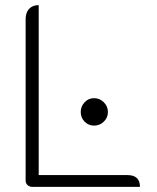

<svg xmlns="http://www.w3.org/2000/svg" viewBox="-20 -729 611 749"><path d="M80 -24V-654Q80 -680 93.5 -694.5Q107 -709 131 -709V-46H477Q526 -46 526 0H106Q95 0 87.5 -7Q80 -14 80 -24ZM295 -292Q295 -314 310 -330Q325 -346 347 -346Q369 -346 385 -330Q401 -314 401 -292Q401 -270 385 -254.5Q369 -239 347 -239Q325 -239 310 -254.5Q295 -270 295 -292Z"/></svg>

Font: K2D Thin
Style: Regular
Weight: 100
Designer: Katatrad Aksorn Co.,Ltd.
Foundry: Cadson Demak Co.,Ltd.
Version: Version 1.000; ttfautohint (v1.6)